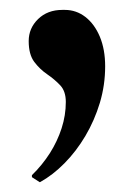

<svg xmlns="http://www.w3.org/2000/svg" viewBox="-20 -154 262 388"><path d="M60 214 44.5 204V200Q65.5 179.5 80.8 155.5Q96 131.5 104.5 105.2Q113 79 113 52Q113 30.5 101.8 18.5Q90.5 6.5 75.5 -3.8Q60.5 -14 49.2 -29Q38 -44 38 -71Q38 -97 57 -115.5Q76 -134 106 -134H111Q134 -134 152.5 -119.8Q171 -105.5 181.8 -79.8Q192.5 -54 192.5 -20Q192.5 18 181.8 53.8Q171 89.5 152.5 120.8Q134 152 110.2 176Q86.5 200 61 214Z"/></svg>

Font: Merriweather 144pt
Style: Bold
Weight: 700
Version: Version 2.100